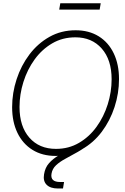

<svg xmlns="http://www.w3.org/2000/svg" viewBox="-20 -918 746 1143"><path d="M311.5 10.3Q231.4 10.3 173.3 -25.9Q115.2 -62 83.7 -127.4Q52.2 -192.9 52.2 -279.8Q52.2 -364.7 78.9 -446.3Q105.5 -527.8 155.3 -593.8Q205.1 -659.7 274.7 -698.7Q344.2 -737.8 430.2 -737.8Q509.8 -737.8 567.9 -701.7Q626 -665.5 657.2 -600.1Q688.5 -534.7 688.5 -447.3Q688.5 -362.3 661.9 -280.8Q635.3 -199.2 585.9 -133.5Q536.6 -67.9 467 -28.8Q397.5 10.3 311.5 10.3ZM313.5 -31.7Q389.2 -31.7 450.4 -67.6Q511.7 -103.5 554.9 -163.3Q598.1 -223.1 621.3 -296.9Q644.5 -370.6 644.5 -446.3Q644.5 -562 585.7 -628.9Q526.9 -695.8 428.7 -695.8Q352.1 -695.8 290.8 -659.9Q229.5 -624 186 -564Q142.6 -503.9 119.4 -430.2Q96.2 -356.4 96.2 -280.8Q96.2 -165.5 154.8 -98.6Q213.4 -31.7 313.5 -31.7ZM324.7 204.1Q279.8 204.1 257.6 181.9Q235.4 159.7 242.2 119.6Q248.5 79.6 272 53.2Q295.4 26.9 329.8 6.8Q364.3 -13.2 404.3 -34.7Q444.3 -56.2 485.1 -86.2Q525.9 -116.2 562 -162.1Q598.1 -208 624.5 -277.3Q650.9 -346.7 661.6 -447.3H688.5Q680.7 -344.7 656.2 -272.2Q631.8 -199.7 596.9 -150.1Q562 -100.6 522 -68.1Q481.9 -35.6 442.6 -13.4Q403.3 8.8 369.6 26.9Q335.9 44.9 313.7 65.7Q291.5 86.4 286.6 116.2Q278.3 165.5 338.4 165.5H361.3L355 204.1ZM579.6 -898.4 573.2 -860.8H332.5L338.9 -898.4Z"/></svg>

Font: Inter Display ExtraLight
Style: Italic
Weight: 200
Italic angle: -9.39999°
Designer: Rasmus Andersson
Foundry: rsms
Version: Version 4.000;git-a52131595